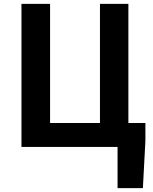

<svg xmlns="http://www.w3.org/2000/svg" viewBox="-20 -760 791 993"><path d="M644 -124V-740H497V-124H239V-740H91V0H588V213H719L732 -32V-124Z"/></svg>

Font: Noto Sans CJK KR Bold
Style: Regular
Weight: 700
Designer: Ryoko NISHIZUKA (kana & ideographs); Paul D. Hunt (Latin, Greek & Cyrillic); Wenlong ZHANG (bopomofo); Sandoll Communica
Foundry: Adobe Systems Incorporated
Version: Version 1.004;PS 1.004;hotconv 1.0.82;makeotf.lib2.5.63406